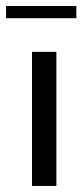

<svg xmlns="http://www.w3.org/2000/svg" viewBox="-20 -610 270 630"><path d="M0 0ZM0 -590.3H230.5V-550.3H0ZM85 -439.9H165V0H85Z"/></svg>

Font: Pfennig
Style: Medium
Weight: 500
Version: Version 20120410 ; ttfautohint (v0.8)